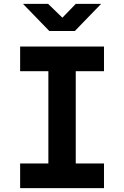

<svg xmlns="http://www.w3.org/2000/svg" viewBox="-20 -970 640 990"><path d="M83.8 0V-127H229.4V-603H83.8V-730H516.2V-603H370.6V-127H516.2V0ZM234.4 -810 98.6 -950H228.2L301.7 -878.8L370.7 -950H501.4L365.8 -810Z"/></svg>

Font: JetBrains Mono
Style: Regular
Weight: 400
Monospace: yes
Designer: Philipp Nurullin, Konstantin Bulenkov
Foundry: JetBrains
Version: Version 2.305